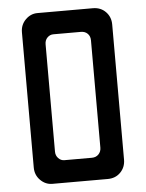

<svg xmlns="http://www.w3.org/2000/svg" viewBox="-51 -742 596 784"><g transform="rotate(-5 247.0 -350.0)"><path d="M132 0Q104 0 83 -21Q62 -42 62 -73V-627Q62 -658 83 -679Q104 -700 132 -700H359Q391 -700 411.5 -679Q432 -658 432 -627V-73Q432 -42 411.5 -21Q391 0 359 0ZM189 -92H302Q319 -92 329.5 -103Q340 -114 340 -130V-570Q340 -587 329.5 -597.5Q319 -608 302 -608H189Q175 -608 164.5 -597.5Q154 -587 154 -570V-130Q154 -114 164.5 -103Q175 -92 189 -92Z"/></g></svg>

Font: Odibee Sans
Style: Regular
Weight: 400
Designer: James Barnard - Barnard Co. Limited
Version: Version 2.001; ttfautohint (v1.8.3)